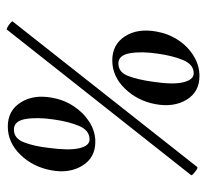

<svg xmlns="http://www.w3.org/2000/svg" viewBox="-41 -558 608 566"><g transform="rotate(90 263.0 -275.0)"><path d="M67 9Q66 10 59.5 6.5Q53 3 47.5 -2Q42 -7 43 -8L472 -552Q474 -555 480.5 -550.5Q487 -546 492.5 -541Q498 -536 496 -534ZM353 6Q306 6 282 -32Q258 -70 268 -124Q274 -159 293 -188Q312 -217 339.5 -234.5Q367 -252 398 -252Q445 -252 468.5 -213.5Q492 -175 482 -122Q472 -68 436 -31Q400 6 353 6ZM362 -12Q388 -12 399.5 -41.5Q411 -71 416 -115Q424 -174 417 -204.5Q410 -235 391 -235Q364 -235 351 -203.5Q338 -172 332 -128Q325 -79 331 -45.5Q337 -12 362 -12ZM158 -302Q111 -302 87 -339.5Q63 -377 73 -432Q79 -467 98 -496Q117 -525 145 -542Q173 -559 204 -559Q251 -559 274 -521Q297 -483 287 -429Q277 -376 241 -339Q205 -302 158 -302ZM167 -320Q193 -320 204 -349Q215 -378 221 -422Q230 -481 222.5 -511.5Q215 -542 196 -542Q170 -542 157 -510.5Q144 -479 138 -435Q131 -387 137 -353.5Q143 -320 167 -320Z"/></g></svg>

Font: Cormorant Infant Light SemiBold
Style: Italic
Weight: 600
Italic angle: -10°
Version: Version 4.001